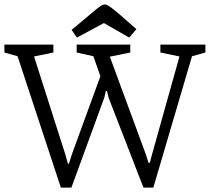

<svg xmlns="http://www.w3.org/2000/svg" viewBox="-25 -851 955 874"><path d="M252 3 55 -595 -5 -612V-648H218V-612L130 -594L273 -146L284 -106H289L302 -148L432 -504L400 -595L324 -612V-648H568V-612L475 -593L639 -148L651 -110H657L667 -148L792 -594L705 -612V-648H910V-612L849 -595L673 3H628L469 -407L462 -437H457L450 -407L300 3ZM325 -680 301 -715 368 -771Q403 -801 422.5 -816Q442 -831 451 -831Q462 -831 482.5 -815.5Q503 -800 536 -771L596 -718L563 -680L448 -746Z"/></svg>

Font: Faustina Light Light
Style: Regular
Weight: 300
Version: Version 1.200